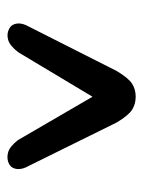

<svg xmlns="http://www.w3.org/2000/svg" viewBox="46 -802 387 520"><g transform="rotate(90 240.0 -541.5)"><path d="M423.5 -372Q409.5 -365 393 -369.2Q376.5 -373.5 359 -396L241.5 -598L121 -397Q103.5 -374 87.2 -369.5Q71 -365 57 -372.5Q45 -379 43.2 -393.8Q41.5 -408.5 52 -426.5L172 -664Q191 -695.5 206.2 -705.2Q221.5 -715 241.5 -715Q261.5 -715 276.8 -705.2Q292 -695.5 311 -664L429 -425Q439 -407.5 437.2 -393Q435.5 -378.5 423.5 -372Z"/></g></svg>

Font: Fraunces 9pt
Style: Bold
Weight: 700
Version: Version 1.000;[b76b70a41]